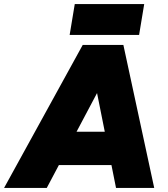

<svg xmlns="http://www.w3.org/2000/svg" viewBox="-55 -920 824 940"><path d="M-35 0 350 -700H545L174 0ZM513 0 373 -700H549L700 0ZM112 -112 139 -275H623L596 -112ZM286 -749 311 -900H651L626 -749Z"/></svg>

Font: Figtree Black
Style: Italic
Weight: 900
Italic angle: -9.5°
Foundry: Erik Kennedy
Version: Version 2.001;gftools[0.9.30]